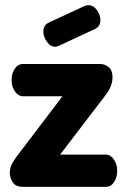

<svg xmlns="http://www.w3.org/2000/svg" viewBox="-20 -724 488 744"><path d="M69 0Q41 0 29.5 -17.5Q18 -35 18 -54Q18 -73 26.5 -89Q35 -105 45 -118L222 -351H69Q51 -351 38 -369.5Q25 -388 25 -414Q25 -439 37 -457.5Q49 -476 69 -476H368Q387 -476 401.5 -463.5Q416 -451 416 -425Q416 -391 391 -358L213 -125H390Q408 -125 421 -106.5Q434 -88 434 -62Q434 -37 422 -18.5Q410 0 390 0ZM194 -543Q175 -543 161.5 -562.5Q148 -582 148 -601Q148 -626 168 -636L308 -701Q316 -704 322 -704Q342 -704 355.5 -685Q369 -666 369 -646Q369 -622 349 -612L209 -547Q205 -546 201.5 -544.5Q198 -543 194 -543Z"/></svg>

Font: Dosis ExtraBold
Style: Regular
Weight: 800
Designer: EdgarTolentino, PabloImpallari, IginoMarini
Foundry: EdgarTolentino, PabloImpallari, IginoMarini
Version: Version 3.001; ttfautohint (v1.8.2)